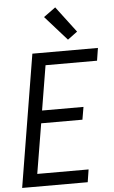

<svg xmlns="http://www.w3.org/2000/svg" viewBox="-63 -1021 628 1062"><g transform="rotate(-5 250.5 -489.5)"><path d="M16 0 137 -735H501L490 -665H204L163 -417H393L381 -347H152L106 -70H391L380 0ZM340 -795 219 -931 285 -979 394 -835Z"/></g></svg>

Font: Iosevka Curly Oblique
Style: Regular
Weight: 400
Italic angle: -9°
Monospace: yes
Designer: Belleve Invis
Foundry: Belleve Invis
Version: Version 11.1.0; ttfautohint (v1.8.3)